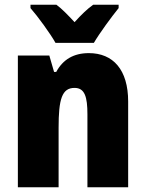

<svg xmlns="http://www.w3.org/2000/svg" viewBox="-20 -786 611 806"><path d="M213 -606H374C398 -647 448 -715 478 -752V-766H371C347 -749 322 -725 293 -693C264 -724 241 -748 217 -766H108V-752C138 -718 192 -644 213 -606ZM353 -563C289 -563 244 -536 216 -484H207L187 -553H55V0H226V-250C226 -370 240 -417 293 -417C336 -417 347 -379 347 -306V0H518V-360C518 -493 455 -563 353 -563Z"/></svg>

Font: Noto Sans Sinhala UI Condensed Black
Style: Regular
Weight: 900
Width: 3
Designer: Jelle Bosma - Monotype Design Team
Foundry: Monotype Imaging Inc.
Version: Version 2.006